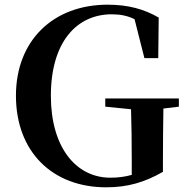

<svg xmlns="http://www.w3.org/2000/svg" viewBox="-20 -780 797 819"><path d="M743 -360H429V-325L539 -314C541 -242 542 -172 542 -99V-34C513 -26 484 -22 451 -22C303 -22 197 -153 197 -371C197 -601 307 -719 457 -719C493 -719 524 -713 554 -698L596 -532H655L657 -705C595 -741 527 -760 439 -760C207 -760 48 -607 48 -372C48 -133 203 19 433 19C526 19 598 -3 675 -47V-96C675 -175 676 -247 677 -317L743 -325Z"/></svg>

Font: Noto Serif CJK JP
Style: Bold
Weight: 700
Designer: Ryoko NISHIZUKA 西塚涼子 (kana & ideographs); Frank Grießhammer (Latin, Greek & Cyrillic); Wenlong ZHANG 张文龙 (bopomofo); San
Foundry: Adobe Systems Incorporated
Version: Version 1.000;PS 1;hotconv 16.6.53;makeotf.lib2.5.65590